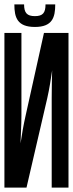

<svg xmlns="http://www.w3.org/2000/svg" viewBox="-20 -849 330 869"><path d="M138 -776C102 -776 89 -791 89 -829H45C45 -770 58 -727 138 -727C217 -727 230 -770 230 -829H186C186 -791 174 -776 138 -776ZM194 -405C204 -449 210 -490 216 -531C215 -490 214 -449 214 -403V0H290V-700H179L96 -326C86 -282 79 -241 73 -200C74 -241 77 -282 77 -327V-700H0V0H100Z"/></svg>

Font: Queering
Style: Regular
Weight: 400
Designer: Adam Naccarato
Foundry: adamnac
Version: Version 2.000;hotconv 1.0.109;makeotfexe 2.5.65596